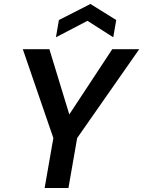

<svg xmlns="http://www.w3.org/2000/svg" viewBox="-20 -948 722 968"><path d="M205 0 249 -252 95 -700H229L330 -369H328L546 -700H682L369 -252L325 0ZM262 -760 277 -847 436 -928 566 -847 551 -760 421 -843Z"/></svg>

Font: DM Sans 10pt SemiBold
Style: Italic
Weight: 600
Italic angle: -10°
Version: Version 4.004;gftools[0.9.30]